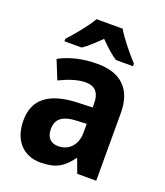

<svg xmlns="http://www.w3.org/2000/svg" viewBox="-142 -862 833 968"><g transform="rotate(20 274.5 -378.0)"><path d="M348 -766H208C184 -723 129 -657 94 -619V-606H187C216 -626 244 -653 278 -686C310 -653 340 -626 370 -606H462V-619C426 -659 374 -721 348 -766ZM291 -556C211 -556 142 -539 87 -509L128 -408C177 -432 224 -448 266 -448C315 -448 342 -423 342 -360V-341L259 -338C112 -332 36 -275 36 -161C36 -55 95 10 189 10C270 10 311 -16 353 -74H356L383 0H485V-363C485 -491 416 -556 291 -556ZM292 -251 342 -253V-206C342 -138 300 -98 245 -98C206 -98 181 -120 181 -167C181 -219 211 -248 292 -251Z"/></g></svg>

Font: Noto Sans Lao Looped SemiCondensed
Style: Bold
Weight: 700
Width: 4
Designer: Mark Frömberg, Ben Mitchell
Foundry: The Fontpad Ltd
Version: Version 1.002